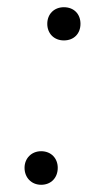

<svg xmlns="http://www.w3.org/2000/svg" viewBox="-20 -606 259 532"><path d="M94 -94C122 -94 140 -114 140 -141C140 -167 122 -187 94 -187C67 -187 48 -167 48 -141C48 -114 67 -94 94 -94ZM157 -494C185 -494 203 -513 203 -540C203 -567 185 -586 157 -586C130 -586 111 -567 111 -540C111 -513 130 -494 157 -494Z"/></svg>

Font: SN Pro Light
Style: Italic
Weight: 300
Italic angle: -8.99998°
Designer: Tobias Whetton
Foundry: Supernotes
Version: Version 1.001;Glyphs 3.2 (3249)